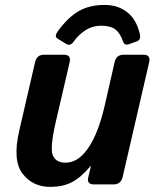

<svg xmlns="http://www.w3.org/2000/svg" viewBox="-20 -729 623 759"><path d="M532.7 -594.7Q538 -571.8 521 -565.4L491.2 -554.7Q472.1 -547.9 466.3 -564.9Q455 -598.1 436 -612.8Q417 -627.4 378.4 -627.4Q345.7 -627.4 317.8 -609.4Q290 -591.3 271.9 -565.4Q257.8 -545.4 242.1 -555.2L207 -576.7Q193.8 -585 208.9 -606Q248 -659.7 290.5 -684.6Q333 -709.5 393.5 -709.5Q446.3 -709.5 482.9 -680.7Q519.5 -651.9 532.7 -594.7ZM56.2 -212.9 118.7 -483.4Q125.5 -512.7 154.3 -512.7H232.4Q261.7 -512.7 255.4 -483.4L200.7 -248Q176.8 -144.5 188.7 -115.2Q200.7 -85.9 239.7 -85.9Q289.1 -85.9 328.9 -144Q368.7 -202.1 393.6 -310.1L433.1 -483.4Q439.9 -512.7 468.8 -512.7H546.9Q576.2 -512.7 569.8 -483.4L464.8 -29.3Q458 0 428.7 0H351.6Q321.8 0 329.1 -29.3L339.4 -71.8H337.4Q298.3 -25.9 262.9 -8.1Q227.5 9.8 178.7 9.8Q109.4 9.8 69.1 -42.5Q28.8 -94.7 56.2 -212.9Z"/></svg>

Font: Istok
Style: Bold Italic
Weight: 700
Italic angle: -13°
Designer: Andrey V. Panov
Foundry: Andrey V. Panov
Version: Version 1.0.3